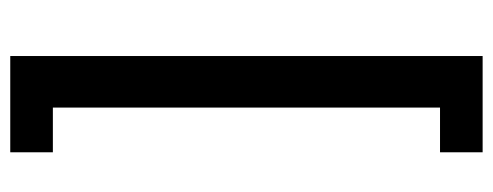

<svg xmlns="http://www.w3.org/2000/svg" viewBox="-306 -494 938 365"><g transform="rotate(-90 162.5 -311.0)"><path d="M239 -760V138H56V57H141V-679H56V-760Z"/></g></svg>

Font: IBM Plex Sans Thai Medm
Style: Regular
Weight: 500
Designer: Mike Abbink, Paul van der Laan, Pieter van Rosmalen, Ben Mitchell, Mark Frömberg
Foundry: Bold Monday
Version: Version 1.2